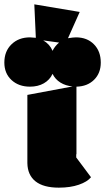

<svg xmlns="http://www.w3.org/2000/svg" viewBox="-74 -853 484 884"><path d="M278 -454V-143Q278 -143 277.5 -143.5Q277 -144 277 -144Q277 -144 277 -128L345 -37Q328 -16 289 -2.5Q250 11 197 11Q126 11 89.5 -18Q53 -47 52 -102V-416L260 -455Q228 -458 204 -473Q180 -488 168 -513Q155 -485 128 -469.5Q101 -454 64 -454Q12 -454 -21 -484.5Q-54 -515 -54 -565Q-54 -617 -21 -649Q12 -681 64 -681Q73 -681 91 -679L84 -833L293 -798L239 -677Q263 -681 276 -681Q327 -681 358.5 -649Q390 -617 390 -565Q390 -516 359 -485.5Q328 -455 278 -454ZM198 -657 125 -667Q155 -650 168 -619Q178 -640 198 -657ZM278 -140V-143Q278 -142 278.5 -141.5Q279 -141 278 -140Z"/></svg>

Font: Ysabeau Black
Style: Regular
Weight: 900
Designer: Christian Thalmann (Catharsis Fonts)
Version: Version 0.003